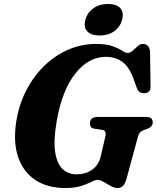

<svg xmlns="http://www.w3.org/2000/svg" viewBox="-20 -935 790 968"><path d="M464 -713.5Q517 -713.5 547.8 -702.2Q578.5 -691 595.5 -679.5Q612.5 -668 623 -668Q636.5 -668 649 -679.5Q661.5 -691 674.2 -702.2Q687 -713.5 700 -713.5Q733.5 -713.5 736.5 -673.5L739 -499.5Q740 -482.5 731.2 -474.2Q722.5 -466 710 -465Q681.5 -462.5 670.5 -489.5L654.5 -533.5Q633.5 -595.5 598.2 -622Q563 -648.5 513 -648.5Q426 -648.5 359.2 -563.5Q292.5 -478.5 266 -325Q249 -227 258.2 -168Q267.5 -109 296 -82.5Q324.5 -56 366 -56Q410 -56 443.2 -78.5Q476.5 -101 487.5 -145L511 -246Q518.5 -276.5 496.5 -280L454.5 -286.5Q442.5 -288.5 438 -295.8Q433.5 -303 433.5 -313Q433.5 -345.5 474 -345.5H715.5Q736.5 -345.5 743.2 -337.8Q750 -330 750 -317.5Q750 -306 742 -297.8Q734 -289.5 723 -285.5L702 -278Q691 -274 685.2 -266.8Q679.5 -259.5 675.5 -246.5L617.5 -32Q609.5 -7 599.2 3Q589 13 571.5 13Q556.5 13 538.5 2.8Q520.5 -7.5 502.8 -17.8Q485 -28 472 -28Q460 -28 440.2 -17.8Q420.5 -7.5 388.8 2.8Q357 13 308.5 13Q219.5 13 158.2 -27.5Q97 -68 71.2 -143.8Q45.5 -219.5 62.5 -326Q76.5 -410 113.2 -480.8Q150 -551.5 204 -603.8Q258 -656 324.5 -684.8Q391 -713.5 464 -713.5ZM482 -756Q439 -756 419.8 -777.2Q400.5 -798.5 410.5 -835.5Q420.5 -872 451 -893.5Q481.5 -915 524.5 -915Q568 -915 586.8 -893.5Q605.5 -872 595.5 -835.5Q586 -799 555.8 -777.5Q525.5 -756 482 -756Z"/></svg>

Font: Fraunces 9pt S000
Style: Bold Italic
Weight: 700
Italic angle: -16°
Version: Version 1.000; ttfautohint (v1.8.3)